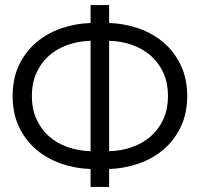

<svg xmlns="http://www.w3.org/2000/svg" viewBox="-20 -740 791 760"><path d="M338.5 -71Q278 -73 222.2 -92.2Q166.5 -111.5 123.8 -147.8Q81 -184 55.5 -237.2Q30 -290.5 30 -360Q30 -429.5 55.5 -482.8Q81 -536 123.8 -572.2Q166.5 -608.5 222.2 -627.8Q278 -647 338.5 -649V-720H412V-649Q472.5 -647 528.2 -627.8Q584 -608.5 626.8 -572.2Q669.5 -536 695.2 -482.8Q721 -429.5 721 -360Q721 -290.5 695.2 -237.2Q669.5 -184 626.8 -147.8Q584 -111.5 528.2 -92.2Q472.5 -73 412 -71V0H338.5ZM412 -141.5Q462.5 -143 505 -158.5Q547.5 -174 578.8 -202.2Q610 -230.5 627.5 -270.2Q645 -310 645 -360Q645 -410 627.5 -449.8Q610 -489.5 578.8 -517.8Q547.5 -546 505 -561.5Q462.5 -577 412 -578.5ZM338.5 -578.5Q288.5 -577 245.8 -561.5Q203 -546 172 -517.8Q141 -489.5 123.5 -449.8Q106 -410 106 -360Q106 -310 123.5 -270.2Q141 -230.5 172 -202.2Q203 -174 245.8 -158.5Q288.5 -143 338.5 -141.5Z"/></svg>

Font: Vela Sans
Style: Regular
Weight: 400
Designer: Principal design: Mikhail Sharanda - project Manrope.
Design modification: Ravid Balaliev
Foundry: Mikhail Sharanda
Version: Version 1.001